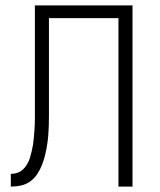

<svg xmlns="http://www.w3.org/2000/svg" viewBox="-20 -690 590 710"><path d="M418 0V-623H161V-303Q161 -284 161 -265Q161 -246 160.5 -227.5Q160 -209 158.5 -190Q157 -171 154 -152.5Q151 -134 146.5 -115.5Q142 -97 135 -79.5Q128 -62 117.5 -46Q107 -30 91.5 -19Q76 -8 57.5 -4Q39 0 20 0V-47Q33 -47 44.5 -51Q56 -55 65 -63.5Q74 -72 80.5 -83Q87 -94 90.5 -106Q94 -118 97 -130Q100 -142 102 -154.5Q104 -167 105 -179Q106 -191 107 -203.5Q108 -216 108.5 -228.5Q109 -241 109 -253.5Q109 -266 109 -278.5Q109 -291 109 -303V-670H470V0Z"/></svg>

Font: Lode Dark Term
Style: Regular
Weight: 400
Monospace: yes
Designer: Belleve Invis
Foundry: Belleve Invis
Version: Version 29.2.0